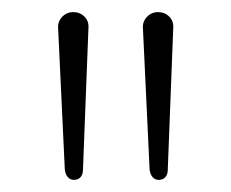

<svg xmlns="http://www.w3.org/2000/svg" viewBox="-20 -731 382 317"><path d="M87 -451 76 -684Q75 -695 82.5 -703Q90 -711 101 -711Q112 -711 119.5 -703.5Q127 -696 126 -684L117 -451Q117 -443 113 -438.5Q109 -434 102 -434Q96 -434 92 -438.5Q88 -443 87 -451ZM227 -451 216 -684Q215 -695 222.5 -703Q230 -711 241 -711Q252 -711 259.5 -703.5Q267 -696 266 -684L257 -451Q257 -443 253 -438.5Q249 -434 242 -434Q236 -434 232 -438.5Q228 -443 227 -451Z"/></svg>

Font: SN Pro Thin
Style: Regular
Weight: 200
Designer: Tobias Whetton
Foundry: Supernotes
Version: Version 1.003;Glyphs 3.3 (3324)